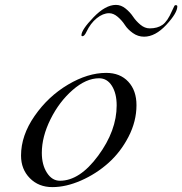

<svg xmlns="http://www.w3.org/2000/svg" viewBox="-20 -749 745 785"><path d="M454 -729Q475 -729 493.5 -714Q512 -699 524 -681Q536 -663 554 -648Q572 -633 592 -633Q624 -633 644.5 -647.5Q665 -662 683 -704Q685 -707 688 -714.5Q691 -722 693 -725Q695 -728 698 -728Q705 -728 705 -723Q705 -696 660 -647.5Q615 -599 569 -599Q544 -599 523 -614Q502 -629 490.5 -647Q479 -665 461.5 -680Q444 -695 426 -695Q401 -695 375.5 -674.5Q350 -654 333 -618Q325 -601 317 -601Q313 -601 313 -605Q313 -627 362 -678Q411 -729 454 -729ZM414 -451Q471 -451 504.5 -415Q538 -379 538 -319Q538 -253 505.5 -190Q473 -127 423 -82.5Q373 -38 311.5 -11Q250 16 194 16Q138 16 102 -20.5Q66 -57 66 -113Q66 -195 121.5 -275Q177 -355 258 -403Q339 -451 414 -451ZM385 -429Q332 -429 277 -381Q222 -333 186.5 -261.5Q151 -190 151 -124Q151 -75 172 -42.5Q193 -10 225 -10Q306 -10 381.5 -112.5Q457 -215 457 -318Q457 -367 437.5 -398Q418 -429 385 -429Z"/></svg>

Font: Miama Nueva
Style: Medium
Weight: 400
Italic angle: -28°
Version: Version 1.0